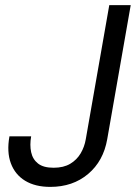

<svg xmlns="http://www.w3.org/2000/svg" viewBox="-20 -720 532 752"><path d="M177 12Q118 12 78.5 -12Q39 -36 22.5 -80.5Q6 -125 17 -186H102Q96 -152 102 -124Q108 -96 129 -79.5Q150 -63 190 -63Q229 -63 255 -78.5Q281 -94 296 -119.5Q311 -145 316 -175L408 -700H492L400 -175Q385 -89 325 -38.5Q265 12 177 12Z"/></svg>

Font: DM Sans 16pt
Style: Italic
Weight: 400
Italic angle: -10°
Version: Version 4.004;gftools[0.9.30]